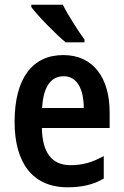

<svg xmlns="http://www.w3.org/2000/svg" viewBox="-20 -786 525 816"><path d="M247 -766H113V-756C141 -718 219 -639 259 -606H339V-618C313 -653 269 -722 247 -766ZM249 -552C117 -552 42 -452 42 -268C42 -96 117 10 267 10C328 10 376 -1 421 -27V-123C373 -96 331 -84 280 -84C200 -84 160 -137 158 -242H446V-308C446 -456 376 -552 249 -552ZM251 -462C308 -462 336 -406 336 -327H159C164 -419 197 -462 251 -462Z"/></svg>

Font: Noto Sans Lao UI Cond SemBd
Style: Regular
Weight: 600
Width: 3
Designer: Monotype Design Team
Foundry: Monotype Imaging Inc.
Version: Version 2.000